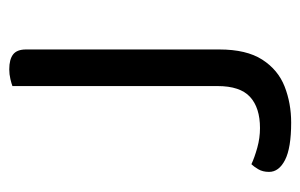

<svg xmlns="http://www.w3.org/2000/svg" viewBox="-140 -514 664 425"><g transform="rotate(-90 192.5 -301.0)"><path d="M215 -289H296V-148Q296 -88 273.5 -53Q251 -18 214 -3.5Q177 11 134 11Q78 11 51.5 -2.5Q25 -16 25 -38Q25 -52 31 -62Q37 -72 42 -77Q57 -70 78.5 -64Q100 -58 122 -58Q167 -58 191 -80Q215 -102 215 -152ZM296 -265H215V-606Q220 -608 230.5 -610.5Q241 -613 252 -613Q274 -613 285 -604.5Q296 -596 296 -576Z"/></g></svg>

Font: Baloo Bhaina 2
Style: Regular
Weight: 400
Designer: Yesha Goshar, Manish Minz, Shuchita Grover and Ek Type
Foundry: Ek Type
Version: Version 1.700